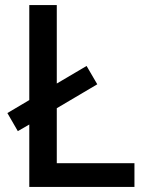

<svg xmlns="http://www.w3.org/2000/svg" viewBox="-20 -734 576 754"><path d="M95 0H508V-93H203V-309L362 -403L320 -475L203 -406V-714H95V-341L9 -290L50 -219L95 -245Z"/></svg>

Font: Noto Sans Gujarati UI Medium
Style: Regular
Weight: 500
Designer: Jelle Bosma - Monotype Design Team, Universal Thirst
Foundry: Monotype Imaging Inc.
Version: Version 2.106